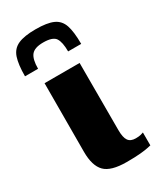

<svg xmlns="http://www.w3.org/2000/svg" viewBox="-166 -646 594 708"><g transform="rotate(-30 130.5 -292.0)"><path d="M109.9 -587.8Q158.7 -587.8 184.4 -576.3Q210.1 -564.8 219.6 -536.6Q229.1 -508.3 229.1 -457H173.5Q173.5 -496.8 162 -514.2Q150.5 -531.6 109.9 -531.6Q73.2 -531.6 59.3 -514.5Q45.5 -497.4 45.5 -457H-10.1Q-10.1 -507 -0.6 -535.5Q8.9 -564.1 35.1 -575.9Q61.3 -587.8 109.9 -587.8ZM157.2 4.4Q90.2 4.4 64.6 -21.7Q38.9 -47.8 38.9 -106.6L39.6 -399H188.9V-113.1Q188.9 -81.5 198.3 -68.1Q207.6 -54.6 229.5 -54.6Q243.1 -54.6 251.6 -56.8Q260.2 -59 262.8 -60.3V-5.4Q258.4 -4.4 247.6 -2.1Q236.8 0.3 215.5 2.3Q194.1 4.4 157.2 4.4Z"/></g></svg>

Font: Genos Thin
Style: Regular
Weight: 100
Designer: Robert E. Leuschke
Foundry: Robert E. Leuschke
Version: Version 1.010